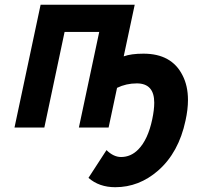

<svg xmlns="http://www.w3.org/2000/svg" viewBox="-20 -532 870 801"><path d="M496.1 -296.9Q526.9 -308.1 578.6 -308.1Q695.8 -308.1 741.2 -218.3Q764.2 -174.3 764.2 -114.7Q764.2 -75.2 753.9 -28.8Q725.6 104.5 639.6 179.7Q560.1 249 460.9 249Q393.6 249 349.1 210L424.3 94.2Q453.6 123 484.9 123Q525.9 123 556.6 91.8Q597.2 50.8 615.2 -34.7Q623.5 -74.2 623.5 -103.5Q623.5 -184.1 550.8 -184.1Q506.3 -184.1 468.3 -165.5L433.1 0H309.1L394 -398.9H249.5L165 0H40.5L149.4 -512.2H542Z"/></svg>

Font: Cadman
Style: Bold Italic
Weight: 700
Italic angle: -12°
Designer: Paul James MIller
Foundry: High-Logic / Made with FontCreator
Version: Version 2.114;March 28, 2021;FontCreator 13.0.0.2683 64-bit